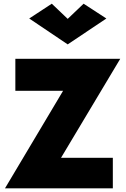

<svg xmlns="http://www.w3.org/2000/svg" viewBox="-20 -1018 682 1038"><path d="M346 -916 432 -998 555 -918 346 -778 138 -918 260 -998ZM63 -527V-700H630L310 -165H590V0H7L321 -527Z"/></svg>

Font: Jost* Heavy
Style: Regular
Weight: 800
Version: Version 3.7